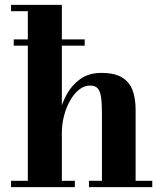

<svg xmlns="http://www.w3.org/2000/svg" viewBox="-20 -770 646 790"><path d="M36.5 -582V-608H328.5V-582ZM25.5 0V-26H94.5V-724H25.5V-750H234.5V-26H288V0ZM346 0V-26H399.5V-303Q399.5 -345 395.8 -370.2Q392 -395.5 381.8 -406.8Q371.5 -418 351 -418Q326 -418 304.8 -400.8Q283.5 -383.5 267.8 -355.2Q252 -327 243.2 -292.8Q234.5 -258.5 234.5 -223.5L214.5 -223Q214.5 -258 224 -300.5Q233.5 -343 254.5 -381.5Q275.5 -420 310.5 -445Q345.5 -470 396.5 -470Q453 -470 483.5 -450.5Q514 -431 526 -397Q538 -363 538 -319.5V-26H606.5V0Z"/></svg>

Font: Bodoni Moda SC 9pt
Style: Bold
Weight: 700
Designer: Owen Earl
Foundry: indestructible type
Version: Version 2.005